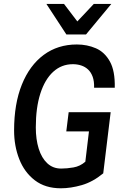

<svg xmlns="http://www.w3.org/2000/svg" viewBox="-20 -974 640 1008"><path d="M299.5 14.5Q217.5 14.5 162.8 -27.5Q108 -69.5 81 -138.8Q54 -208 54 -289Q54 -429 94.8 -530Q135.5 -631 209.5 -685.8Q283.5 -740.5 383.5 -740.5Q437.5 -740.5 483.5 -720.5Q529.5 -700.5 557 -651Q584.5 -601.5 582.5 -513.5H474Q475 -547.5 466.5 -571Q458 -594.5 442.5 -609Q427 -623.5 406.5 -630.2Q386 -637 362.5 -637Q303 -637 259.2 -597Q215.5 -557 191.8 -482.8Q168 -408.5 168 -305Q168 -242.5 183.2 -193.5Q198.5 -144.5 228.2 -116.8Q258 -89 301 -89Q331 -89 365.8 -95Q400.5 -101 428 -125L447 -284H328L340.5 -385H561L522 -64Q467.5 -19 409.5 -2.2Q351.5 14.5 299.5 14.5ZM328.5 -793 223.5 -953.5H316L386 -861.5L472.5 -953.5H564.5L431.5 -793Z"/></svg>

Font: Spline Sans Mono Medium
Style: Italic
Weight: 500
Italic angle: -4°
Monospace: yes
Designer: Eben Sorkin, Mirko Velimirovic
Foundry: Sorkin Type
Version: Version 1.004